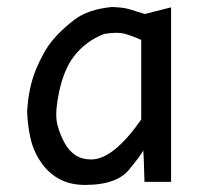

<svg xmlns="http://www.w3.org/2000/svg" viewBox="-20 -520 590 549"><path d="M144.5 -232.9Q137.2 -187.5 144.8 -160.6Q152.3 -133.8 164.8 -111.1Q177.2 -88.4 196 -76.2Q214.8 -64 240.2 -64Q272.5 -64 308.3 -92.8Q344.2 -121.6 383.8 -178.2V-405.8Q364.3 -415 340.3 -422.4Q316.4 -429.7 277.8 -422.9Q226.1 -403.3 191.9 -359.6Q157.7 -315.9 144.5 -232.9ZM389.6 -89.8Q379.9 -72.3 353.5 -40.5Q318.8 8.8 223.1 8.8Q180.2 8.8 148.4 -8.8Q116.7 -26.4 95.5 -58.6Q74.2 -90.8 66.4 -128.2Q58.6 -165.5 57.6 -201.2Q61.5 -270 83 -321.8Q104.5 -373.5 129.6 -404.1Q154.8 -434.6 193.1 -463.9Q231.4 -493.2 299.8 -500Q332.5 -499 349.6 -493.7Q366.7 -488.3 394 -480L469.2 -499V0H393.1L391.1 -65.9Z"/></svg>

Font: Code New Roman
Style: Regular
Weight: 400
Monospace: yes
Designer: Sam Radian
Foundry: Code New Roman
Version: Version 2.00 November 29, 2014